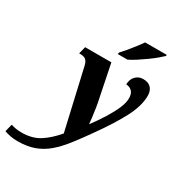

<svg xmlns="http://www.w3.org/2000/svg" viewBox="-393 -910 1194 1293"><g transform="rotate(30 204.5 -263.0)"><path d="M-61 240Q-89 240 -115.5 235Q-142 230 -163 222L-148 163Q-137 167 -116 171.5Q-95 176 -66 176Q17 176 74 139.5Q131 103 185 39L78 -427Q71 -457 56.5 -468.5Q42 -480 14 -480H5L19 -536H223L275 -280Q281 -254 286.5 -218.5Q292 -183 296 -150.5Q300 -118 301 -102H303Q342 -154 374.5 -206Q407 -258 427 -304Q447 -350 447 -385Q447 -422 429 -439.5Q411 -457 384 -457Q384 -497 407.5 -521.5Q431 -546 466 -546Q507 -546 527.5 -523.5Q548 -501 548 -463Q548 -385 498 -289Q448 -193 360 -70Q306 7 261 64.5Q216 122 170 161Q124 200 69 220Q14 240 -61 240ZM232 -606 235 -619Q253 -638 274.5 -664Q296 -690 317 -717Q338 -744 353 -766H522L519 -756Q507 -744 483 -724Q459 -704 428.5 -682Q398 -660 366.5 -639.5Q335 -619 308 -606Z"/></g></svg>

Font: Noto Serif SemiCondensed ExtraBold
Style: Italic
Weight: 800
Width: 4
Italic angle: -12°
Designer: Monotype Design Team
Foundry: Monotype Imaging Inc.
Version: Version 2.014; ttfautohint (v1.8.4.7-5d5b)